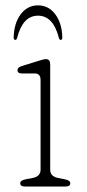

<svg xmlns="http://www.w3.org/2000/svg" viewBox="-20 -678 315 698"><path d="M162.5 -443V-61Q162.5 -36.5 191.5 -31L216.5 -26Q235.5 -22 235.5 -12Q235.5 0 218.5 0H70.5Q53.5 0 53.5 -12Q53.5 -22 72.5 -26L98.5 -31Q127.5 -36.5 127.5 -61V-387Q127.5 -411 106.5 -411H59.5Q43.5 -411 43.5 -423Q43.5 -433 59.5 -438L122.5 -457.5Q128 -459 134.5 -461Q141 -463 147.5 -463Q162.5 -463 162.5 -443ZM118.1 -621Q62.9 -621 42.5 -541Q40.4 -533 35.7 -533Q29.7 -533 29.7 -542Q31 -593.5 55.2 -626Q79.5 -658.5 118.1 -658.5Q156.8 -658.5 181 -626Q205.3 -593.5 206.5 -542Q206.5 -533 200.6 -533Q195.9 -533 193.8 -541Q173.4 -621 118.1 -621Z"/></svg>

Font: Fraunces 9pt SuperSoft Thin
Style: Regular
Weight: 100
Version: Version 1.000;[b76b70a41]